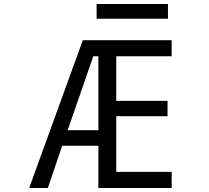

<svg xmlns="http://www.w3.org/2000/svg" viewBox="-20 -932 1040 954"><path d="M316.4 -285.2H468.8V-652.3H443.4ZM460 -838.9V-912.1H814.5V-838.9ZM391.6 -732.4H833V-652.3H557.6V-430.7H812.5V-354.5H557.6V-78.1H833V2H468.8V-208H289.1L217.8 2H125Z"/></svg>

Font: GenEi Gothic M Regular
Style: Regular
Weight: 400
Designer: o_tamon (Modified); [Source Han Sans]
Ryoko NISHIZUKA  (kana & ideographs); Paul D. Hunt (Latin, Greek & Cyrillic); Wenl
Version: Version 1.1a;Original Version 1.004